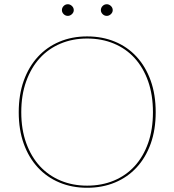

<svg xmlns="http://www.w3.org/2000/svg" viewBox="-20 -880 824 907"><path d="M68.5 0ZM715.5 -350Q715.5 -267 691.8 -201Q668 -135 625.2 -88.8Q582.5 -42.5 523 -17.8Q463.5 7 391.5 7Q320 7 260.8 -17.8Q201.5 -42.5 158.8 -88.8Q116 -135 92.2 -201Q68.5 -267 68.5 -350Q68.5 -432.5 92.2 -498.8Q116 -565 158.8 -611.5Q201.5 -658 260.8 -683Q320 -708 391.5 -708Q463.5 -708 523 -683.2Q582.5 -658.5 625.2 -612Q668 -565.5 691.8 -499.2Q715.5 -433 715.5 -350ZM702.5 -350Q702.5 -431.5 679.8 -496Q657 -560.5 616 -605.5Q575 -650.5 517.8 -674.2Q460.5 -698 391.5 -698Q323.5 -698 266.5 -674.2Q209.5 -650.5 168.2 -605.5Q127 -560.5 103.8 -496Q80.5 -431.5 80.5 -350Q80.5 -268.5 103.8 -204.2Q127 -140 168.2 -95.2Q209.5 -50.5 266.5 -26.8Q323.5 -3 391.5 -3Q460.5 -3 517.8 -26.8Q575 -50.5 616 -95.2Q657 -140 679.8 -204.2Q702.5 -268.5 702.5 -350ZM328.5 -832Q328.5 -821.5 319.8 -813.2Q311 -805 300.5 -805Q289 -805 280.8 -813.2Q272.5 -821.5 272.5 -832Q272.5 -843.5 280.8 -851.8Q289 -860 300.5 -860Q311 -860 319.8 -851.8Q328.5 -843.5 328.5 -832ZM512.5 -832Q512.5 -821.5 503.8 -813.2Q495 -805 484.5 -805Q473 -805 464.8 -813.2Q456.5 -821.5 456.5 -832Q456.5 -843.5 464.8 -851.8Q473 -860 484.5 -860Q495 -860 503.8 -851.8Q512.5 -843.5 512.5 -832Z"/></svg>

Font: Lato Hairline
Style: Regular
Weight: 100
Designer: Lukasz Dziedzic
Foundry: tyPoland Lukasz Dziedzic
Version: Version 2.007; 2014-02-27